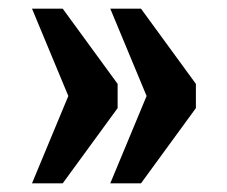

<svg xmlns="http://www.w3.org/2000/svg" viewBox="-20 -492 526 444"><path d="M235 -68 319 -270 235 -472H306L433 -298V-242L306 -68ZM54 -68 138 -270 54 -472H125L252 -298V-242L125 -68Z"/></svg>

Font: Noto Serif ExtraCondensed Black
Style: Regular
Weight: 900
Width: 2
Designer: Monotype Design Team
Foundry: Monotype Imaging Inc.
Version: Version 2.015; ttfautohint (v1.8.4.7-5d5b)